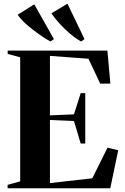

<svg xmlns="http://www.w3.org/2000/svg" viewBox="-20 -1016 672 1036"><path d="M89 -37.5V-707L21.5 -725V-743H559.5L575.5 -565H520.5L457.5 -699L249.5 -714.5V-393.5L379 -399L415.5 -513.5H440V-241.5H415.5L379 -363L249.5 -368.5V-28L478 -54L560 -219L618 -205.5L575 0H21V-18.5ZM252 -792.5Q232 -803 206.8 -820Q181.5 -837 155.8 -857Q130 -877 108.5 -897.5Q87 -918 75.5 -936.5L165 -992.5L271 -805L253 -792.5ZM417 -792.5Q387.5 -809 356.8 -835.2Q326 -861.5 299.8 -890.5Q273.5 -919.5 257.5 -944L344 -996L436 -805L418 -792.5Z"/></svg>

Font: Merriweather 144pt
Style: Bold
Weight: 700
Version: Version 2.100